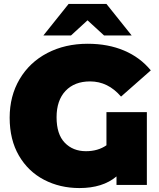

<svg xmlns="http://www.w3.org/2000/svg" viewBox="-20 -938 809 974"><path d="M520 -369V-201C491.3 -181 456.7 -171 416 -171C372 -171 336.2 -185.3 308.5 -214C280.8 -242.7 267 -285.7 267 -343C267 -400.3 282.2 -445 312.5 -477C342.8 -509 384.3 -525 437 -525C497.7 -525 550 -499.3 594 -448L745 -581C709 -625 663.8 -658.5 609.5 -681.5C555.2 -704.5 493.7 -716 425 -716C348.3 -716 280 -700.3 220 -669C160 -637.7 113.2 -593.5 79.5 -536.5C45.8 -479.5 29 -414.3 29 -341C29 -266.3 44.7 -202.2 76 -148.5C107.3 -94.8 149.8 -54 203.5 -26C257.2 2 317 16 383 16C461.7 16 524.3 -3.7 571 -43V0H725V-369ZM508 -758H648L520 -918H328L200 -758H340L424 -835Z"/></svg>

Font: Montserrat Custom Black
Style: Regular
Weight: 900
Designer: Julieta Ulanovsky
Foundry: Julieta Ulanovsky
Version: Version 7.200